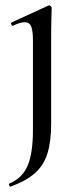

<svg xmlns="http://www.w3.org/2000/svg" viewBox="-20 -415 299 717"><path d="M173 -385Q173 -376 172 -346Q171 -316 171 -267V48Q171 114 157 158.5Q143 203 110 232Q77 261 19 282Q17 283 14.5 277.5Q12 272 14 271Q64 250 83.5 203Q103 156 103 71V-265Q103 -300 96.5 -316Q90 -332 72 -332Q64 -332 53.5 -329Q43 -326 29 -319Q25 -318 22.5 -323.5Q20 -329 23 -331L160 -394Q162 -395 163 -395Q166 -395 169.5 -392Q173 -389 173 -385Z"/></svg>

Font: Cormorant Light Medium
Style: Regular
Weight: 500
Version: Version 4.000